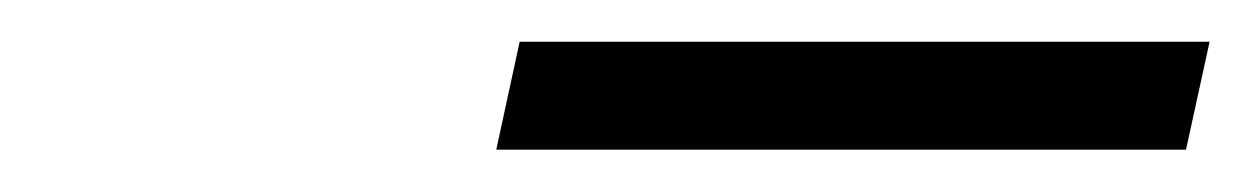

<svg xmlns="http://www.w3.org/2000/svg" viewBox="-20 -665 600 92"><path d="M229 -645H559.6L548.3 -593.3H217.8Z"/></svg>

Font: Tuffy
Style: Italic
Weight: 400
Italic angle: -12°
Designer: Thatcher Ulrich, Karoly Barta and Michael Everson
Version: Version 001.271